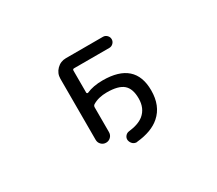

<svg xmlns="http://www.w3.org/2000/svg" viewBox="-113 -783 1226 1083"><g transform="rotate(-30 500.0 -242.0)"><path d="M513.7 -335Q723.6 -335 723.6 -149.4Q723.6 -48.8 661.1 5.9Q608.4 52.7 510.7 62.5Q508.8 63.5 506.8 63.5Q493.2 63.5 482.4 54.7Q470.7 43.9 467.8 28.3Q465.8 13.7 475.1 2Q484.4 -9.8 499 -11.7Q562.5 -18.6 596.7 -45.9Q639.6 -81.1 639.6 -145.5Q639.6 -209 607.4 -236.8Q575.2 -264.6 500 -264.6Q445.3 -264.6 407.2 -241.2Q399.4 -235.4 399.4 -225.6V-64.5Q399.4 -45.9 386.7 -33.2Q374 -20.5 356 -20.5Q337.9 -20.5 325.2 -33.2Q312.5 -45.9 312.5 -64.5V-461.9Q312.5 -497.1 337.4 -522Q362.3 -546.9 397.5 -546.9H638.7Q653.3 -546.9 664.1 -536.1Q674.8 -525.4 674.8 -510.7Q674.8 -496.1 664.1 -485.4Q653.3 -474.6 638.7 -474.6H409.2Q399.4 -474.6 399.4 -464.8V-321.3Q399.4 -318.4 402.3 -316.4Q405.3 -314.5 408.2 -315.4Q452.1 -335 513.7 -335Z"/></g></svg>

Font: Rounded-X Mgen+ 1m regular
Style: Regular
Weight: 400
Designer: [Source Han Sans]
Ryoko NISHIZUKA  (kana & ideographs); Paul D. Hunt (Latin, Greek & Cyrillic); Wenlong ZHANG  (bopomofo
Version: Version 1.059.20150602